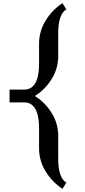

<svg xmlns="http://www.w3.org/2000/svg" viewBox="-20 -974 536 1204"><path d="M396 171 372 210Q308 169 266.5 101.5Q225 34 225 -43V-171Q225 -250 201.5 -291Q178 -332 132 -332H40V-412H132Q178 -412 201.5 -453Q225 -494 225 -573V-701Q225 -778 266.5 -845.5Q308 -913 372 -954L396 -915Q345 -886 345 -764V-621Q345 -544 303.5 -477.5Q262 -411 198 -372Q262 -333 303.5 -266.5Q345 -200 345 -123V20Q345 142 396 171Z"/></svg>

Font: Inknut Antiqua
Style: Regular
Weight: 400
Designer: Claus Eggers Sørensen
Foundry: Claus Eggers Sørensen
Version: Version 1.003; ttfautohint (v1.8.2) -l 8 -r 50 -G 200 -x 14 